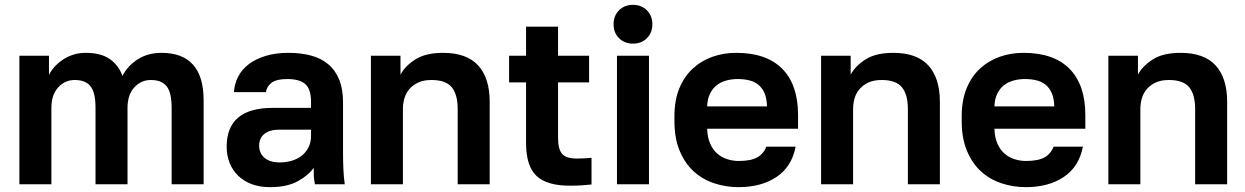

<svg xmlns="http://www.w3.org/2000/svg" viewBox="-20 -760 5137 792"><path d="M60 -530H182V-451Q191 -469 205.5 -485Q220 -501 239.5 -514Q259 -527 282.5 -534.5Q306 -542 333 -542Q397 -542 433.5 -516Q470 -490 485 -447Q507 -489 548.5 -515.5Q590 -542 647 -542Q732 -542 776 -493.5Q820 -445 820 -345V0H688V-315Q688 -378 667.5 -404Q647 -430 602 -430Q562 -430 534 -399.5Q506 -369 506 -315V0H374V-315Q374 -378 353.5 -404Q333 -430 288 -430Q248 -430 220 -399.5Q192 -369 192 -315V0H60Z M1094 12Q1051 12 1018 -0.5Q985 -13 962 -35.5Q939 -58 927 -88.5Q915 -119 915 -155Q915 -315 1105 -315H1263V-340Q1263 -392 1239.5 -413Q1216 -434 1165 -434Q1120 -434 1100 -418.5Q1080 -403 1077 -380H945Q947 -414 962.5 -444Q978 -474 1006.5 -495.5Q1035 -517 1076 -529.5Q1117 -542 1170 -542Q1221 -542 1262.5 -531Q1304 -520 1333.5 -495.5Q1363 -471 1379 -432Q1395 -393 1395 -338V-135Q1395 -93 1396.5 -61.5Q1398 -30 1402 0H1279Q1275 -22 1274.5 -33.5Q1274 -45 1274 -68Q1252 -36 1207.5 -12Q1163 12 1094 12ZM1135 -90Q1159 -90 1182 -96.5Q1205 -103 1223 -116.5Q1241 -130 1252 -151Q1263 -172 1263 -200V-225H1130Q1092 -225 1070.5 -207.5Q1049 -190 1049 -160Q1049 -128 1071 -109Q1093 -90 1135 -90Z M1510 -530H1632V-452Q1651 -488 1693.5 -515Q1736 -542 1808 -542Q1905 -542 1952.5 -490Q2000 -438 2000 -340V0H1868V-310Q1868 -370 1843.5 -400Q1819 -430 1760 -430Q1728 -430 1706 -420Q1684 -410 1669.5 -393.5Q1655 -377 1648.5 -355.5Q1642 -334 1642 -310V0H1510Z M2330 6Q2236 6 2193 -34.5Q2150 -75 2150 -170V-420H2080V-530H2150V-650H2282V-530H2410V-420H2282V-190Q2282 -145 2298.5 -125.5Q2315 -106 2360 -106Q2390 -106 2420 -109V1Q2401 3 2380.5 4.5Q2360 6 2330 6Z M2525 -530H2657V0H2525ZM2591 -580Q2556 -580 2533.5 -602.5Q2511 -625 2511 -660Q2511 -695 2533.5 -717.5Q2556 -740 2591 -740Q2626 -740 2648.5 -717.5Q2671 -695 2671 -660Q2671 -625 2648.5 -602.5Q2626 -580 2591 -580Z M3027 12Q2973 12 2924.5 -4.5Q2876 -21 2840 -54.5Q2804 -88 2783 -139.5Q2762 -191 2762 -260V-280Q2762 -346 2782 -395Q2802 -444 2837 -476.5Q2872 -509 2918 -525.5Q2964 -542 3017 -542Q3142 -542 3207 -476Q3272 -410 3272 -285V-229H2897Q2898 -194 2909 -168.5Q2920 -143 2938 -127Q2956 -111 2979.5 -103.5Q3003 -96 3027 -96Q3078 -96 3104 -111Q3130 -126 3141 -155H3262Q3246 -72 3183 -30Q3120 12 3027 12ZM3022 -434Q2999 -434 2976.5 -428Q2954 -422 2937 -409Q2920 -396 2909 -374Q2898 -352 2897 -321H3144Q3143 -354 3133.5 -376Q3124 -398 3107.5 -411Q3091 -424 3069 -429Q3047 -434 3022 -434Z M3367 -530H3489V-452Q3508 -488 3550.5 -515Q3593 -542 3665 -542Q3762 -542 3809.5 -490Q3857 -438 3857 -340V0H3725V-310Q3725 -370 3700.5 -400Q3676 -430 3617 -430Q3585 -430 3563 -420Q3541 -410 3526.5 -393.5Q3512 -377 3505.5 -355.5Q3499 -334 3499 -310V0H3367Z M4212 12Q4158 12 4109.5 -4.5Q4061 -21 4025 -54.5Q3989 -88 3968 -139.5Q3947 -191 3947 -260V-280Q3947 -346 3967 -395Q3987 -444 4022 -476.5Q4057 -509 4103 -525.5Q4149 -542 4202 -542Q4327 -542 4392 -476Q4457 -410 4457 -285V-229H4082Q4083 -194 4094 -168.5Q4105 -143 4123 -127Q4141 -111 4164.5 -103.5Q4188 -96 4212 -96Q4263 -96 4289 -111Q4315 -126 4326 -155H4447Q4431 -72 4368 -30Q4305 12 4212 12ZM4207 -434Q4184 -434 4161.5 -428Q4139 -422 4122 -409Q4105 -396 4094 -374Q4083 -352 4082 -321H4329Q4328 -354 4318.5 -376Q4309 -398 4292.5 -411Q4276 -424 4254 -429Q4232 -434 4207 -434Z M4552 -530H4674V-452Q4693 -488 4735.5 -515Q4778 -542 4850 -542Q4947 -542 4994.5 -490Q5042 -438 5042 -340V0H4910V-310Q4910 -370 4885.5 -400Q4861 -430 4802 -430Q4770 -430 4748 -420Q4726 -410 4711.5 -393.5Q4697 -377 4690.5 -355.5Q4684 -334 4684 -310V0H4552Z"/></svg>

Font: Golos Text DemiBold
Style: Regular
Weight: 600
Designer: A.Korolkova, Vitaly Kuzmin
Foundry: ParaType Ltd
Version: Version 2.002